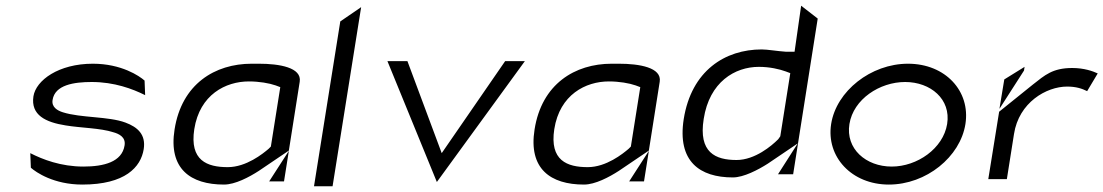

<svg xmlns="http://www.w3.org/2000/svg" viewBox="-20 -660 3862 672"><path d="M97 -323C87 -257 140 -232 210 -221C264 -212 331 -212 377 -197C395 -192 421 -181 416 -151C407 -93 343 -77 272 -77C193 -77 129 -102 86 -124L88 -73C106 -57 168 -14 268 -14C418 -14 473 -75 483 -138C491 -189 462 -215 419 -231C360 -253 263 -247 200 -267C181 -273 160 -285 164 -310C172 -363 239 -373 301 -373C380 -373 444 -349 488 -327L486 -378C468 -394 405 -437 305 -437C185 -437 106 -379 97 -323Z M591 -207C569 -69 647 -14 764 -14C803 -14 852 -40 886 -62L991 -133L1029 -374C1037 -424 957 -437 886 -437H861C732 -437 616 -366 591 -207ZM660 -208C679 -329 770 -375 851 -375C887 -375 922 -369 945 -361L961 -355L928 -147L920 -139C900 -122 842 -75 777 -75C705 -75 643 -98 660 -208ZM922 -25H974L991 -132ZM991 -132V-133Z M1079 -8H1144L1244 -635L1171 -585Z M1336 -446 1509 -23 1817 -446H1748L1526 -124L1406 -446Z M1851 -207C1829 -69 1907 -14 2024 -14C2063 -14 2112 -40 2146 -62L2251 -133L2289 -374C2297 -424 2217 -437 2146 -437H2121C1992 -437 1876 -366 1851 -207ZM1920 -208C1939 -329 2030 -375 2111 -375C2147 -375 2182 -369 2205 -361L2221 -355L2188 -147L2180 -139C2160 -122 2102 -75 2037 -75C1965 -75 1903 -98 1920 -208ZM2182 -25H2234L2251 -132ZM2251 -132V-133Z M2373 -243C2350 -95 2429 -39 2545 -39C2583 -39 2634 -66 2667 -87L2772 -158L2703 -50H2756L2842 -595L2784 -640L2761 -479H2731H2730C2700 -481 2666 -487 2646 -487C2518 -487 2400 -413 2373 -243ZM2443 -244C2463 -373 2552 -426 2636 -426C2674 -426 2708 -418 2730 -410L2746 -404L2711 -183L2704 -173L2702 -171C2682 -151 2623 -100 2558 -100C2484 -100 2424 -126 2443 -244Z M2889 -226C2871 -111 2961 -14 3091 -14C3222 -14 3341 -111 3359 -226C3377 -341 3289 -437 3158 -437C3028 -437 2907 -341 2889 -226ZM2953 -226C2967 -313 3059 -373 3148 -373C3237 -373 3309 -313 3295 -226C3281 -140 3190 -77 3101 -77C3011 -77 2939 -139 2953 -226Z M3439 -33H3504L3529 -191C3546 -301 3642 -357 3715 -357C3746 -357 3767 -350 3785 -341L3822 -403C3805 -411 3774 -422 3733 -422C3664 -422 3637 -397 3595 -364L3477 -269ZM3478 -279 3564 -413 3566 -426 3495 -382Z"/></svg>

Font: Charger Static
Style: Obl
Weight: 1000
Designer: Jasper
Foundry: KineticPlasma Fonts/Cannot Into Space Fonts
Version: Version 1.1